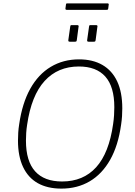

<svg xmlns="http://www.w3.org/2000/svg" viewBox="-20 -1102 798 1132"><path d="M342 10Q260 10 203 -22Q146 -54 116 -117.5Q86 -181 86 -273Q86 -296 87.5 -320Q89 -344 93 -369Q111 -494 158.5 -579Q206 -664 279.5 -708Q353 -752 446 -752Q527 -752 584 -719Q641 -686 671 -622Q701 -558 701 -463Q701 -441 699.5 -417Q698 -393 694 -367Q677 -244 629.5 -160Q582 -76 509 -33Q436 10 342 10ZM346 -32Q471 -32 547 -116Q623 -200 647 -371Q651 -398 652.5 -423Q654 -448 654 -470Q654 -591 601 -650.5Q548 -710 445 -710Q321 -710 243 -624.5Q165 -539 140 -367Q136 -342 134.5 -318Q133 -294 133 -273Q133 -152 187 -92Q241 -32 346 -32ZM443 -943 433 -867Q432 -860 430 -858Q428 -856 420 -856H393Q386 -856 384 -858.5Q382 -861 383 -867L394 -945Q395 -951 396.5 -952.5Q398 -954 403 -954H435Q440 -954 442.5 -951.5Q445 -949 443 -943ZM554 -943 544 -867Q543 -860 541 -858Q539 -856 531 -856H504Q497 -856 495 -858.5Q493 -861 494 -867L505 -945Q506 -951 507.5 -952.5Q509 -954 514 -954H546Q551 -954 553.5 -951.5Q556 -949 554 -943ZM621 -1075 618 -1051Q617 -1047 615.5 -1045.5Q614 -1044 608 -1044H373Q369 -1044 367 -1046.5Q365 -1049 366 -1053L369 -1076Q370 -1079 371 -1080.5Q372 -1082 374 -1082H616Q618 -1082 620 -1079.5Q622 -1077 621 -1075Z"/></svg>

Font: Libre Franklin Thin Thin
Style: Italic
Weight: 250
Italic angle: -8°
Version: Version 3.000